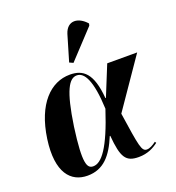

<svg xmlns="http://www.w3.org/2000/svg" viewBox="-147 -933 969 1060"><g transform="rotate(-20 338.0 -403.5)"><path d="M326 -602 478 -765 481 -777C437 -828 372 -836 349 -764L304 -612ZM187 10C282 10 334 -53 376 -154H379C390 -23 412 10 488 10C540 10 577 -10 604 -31L599 -39C579 -24 560 -14 544 -14C513 -14 508 -46 478 -248L676 -536H500L428 -359H425C413 -510 361 -548 284 -548C172 -548 74 -454 46 -257C19 -65 90 10 187 10ZM234 -28C198 -28 179 -59 208 -270C238 -475 274 -531 319 -531C362 -531 398 -474 405 -304C337 -95 283 -28 234 -28Z"/></g></svg>

Font: Noto Serif Display SemiCondensed ExtraBold
Style: Italic
Weight: 800
Width: 4
Italic angle: -12°
Designer: Monotype Design Team
Foundry: Monotype Imaging Inc.
Version: Version 2.009